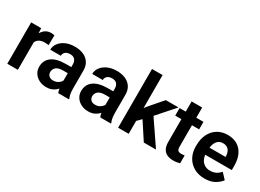

<svg xmlns="http://www.w3.org/2000/svg" viewBox="-28 -1432 2879 2124"><g transform="rotate(30 1411.0 -370.0)"><path d="M191.1 -416.6V0H56.2V-528.3H183.7ZM350.9 -531.8 348.9 -406.5Q338.6 -408.1 324.6 -409.3Q310.6 -410.4 298.8 -410.4Q258.9 -410.4 233.1 -396.7Q207.2 -383 194.1 -357.3Q181.1 -331.5 179.8 -295.3L151.8 -301.2Q151.8 -369 169.6 -422.6Q187.4 -476.2 222.2 -507.1Q256.9 -538.1 307.6 -538.1Q318.8 -538.1 331.1 -536.3Q343.4 -534.6 350.9 -531.8Z M687.9 -115.8V-355.3Q687.9 -393.9 668 -417Q648.1 -440.1 605.6 -440.1Q580.8 -440.1 562.6 -431.6Q544.4 -423.1 534.6 -407.9Q524.7 -392.7 524.7 -372.2H389.8Q389.8 -417 417.3 -454.6Q444.8 -492.3 495 -515.2Q545.2 -538.1 613 -538.1Q673.8 -538.1 721.2 -517.7Q768.7 -497.3 796 -456.5Q823.3 -415.7 823.3 -354.3V-126.1Q823.3 -84.5 828.7 -56.6Q834.1 -28.7 844.2 -8.1V0H707.5Q697.8 -20.9 692.8 -52.6Q687.9 -84.3 687.9 -115.8ZM706.2 -321.8 707.1 -243.7H627Q568.4 -243.7 540.7 -219.9Q513.1 -196.2 513.1 -158.3Q513.1 -129.8 532.5 -111Q551.9 -92.2 585.7 -92.2Q618.8 -92.2 643 -105.5Q667.3 -118.8 681 -138.1Q694.6 -157.3 695.2 -174.8L732.3 -117Q725.1 -97.1 711.6 -75.1Q698 -53.1 677 -33.9Q656 -14.7 626.4 -2.5Q596.8 9.8 557 9.8Q506.2 9.8 465.7 -10.6Q425.1 -31.1 401.6 -66.7Q378 -102.4 378 -148.1Q378 -231.1 439.8 -276.4Q501.7 -321.8 621.7 -321.8Z M1224 -115.8V-355.3Q1224 -393.9 1204.2 -417Q1184.3 -440.1 1141.7 -440.1Q1116.9 -440.1 1098.7 -431.6Q1080.6 -423.1 1070.7 -407.9Q1060.8 -392.7 1060.8 -372.2H926Q926 -417 953.5 -454.6Q981 -492.3 1031.2 -515.2Q1081.3 -538.1 1149.1 -538.1Q1210 -538.1 1257.4 -517.7Q1304.8 -497.3 1332.1 -456.5Q1359.5 -415.7 1359.5 -354.3V-126.1Q1359.5 -84.5 1364.8 -56.6Q1370.2 -28.7 1380.4 -8.1V0H1243.7Q1233.9 -20.9 1229 -52.6Q1224 -84.3 1224 -115.8ZM1242.3 -321.8 1243.3 -243.7H1163.1Q1104.5 -243.7 1076.9 -219.9Q1049.2 -196.2 1049.2 -158.3Q1049.2 -129.8 1068.6 -111Q1088 -92.2 1121.9 -92.2Q1154.9 -92.2 1179.2 -105.5Q1203.4 -118.8 1217.1 -138.1Q1230.8 -157.3 1231.3 -174.8L1268.5 -117Q1261.2 -97.1 1247.7 -75.1Q1234.2 -53.1 1213.1 -33.9Q1192.1 -14.7 1162.5 -2.5Q1132.9 9.8 1093.2 9.8Q1042.4 9.8 1001.8 -10.6Q961.2 -31.1 937.7 -66.7Q914.2 -102.4 914.2 -148.1Q914.2 -231.1 976 -276.4Q1037.8 -321.8 1157.8 -321.8Z M1606.8 -750.3V0H1471.8V-750.3ZM1938.7 -528.3 1708.8 -268.3 1585.2 -142.7 1539.2 -243.8 1636.1 -366.2 1776.2 -528.3ZM1799.9 0 1639.8 -245.2 1731.5 -329.3 1955.6 0Z M2257.1 -528.3V-432H1951.9V-528.3ZM2030.7 -658.5H2165.5V-155.8Q2165.5 -132.4 2171.8 -120.1Q2178 -107.7 2190.5 -103.2Q2202.9 -98.6 2221 -98.6Q2234 -98.6 2244.5 -100Q2255.1 -101.3 2262.6 -102.7L2262.8 -2.6Q2245.9 2.8 2225.2 6.3Q2204.5 9.8 2179.2 9.8Q2134.3 9.8 2100.7 -5.5Q2067.2 -20.7 2048.9 -54.5Q2030.7 -88.3 2030.7 -143.7Z M2579.8 9.8Q2498.7 9.8 2440.3 -24.4Q2381.9 -58.6 2350.6 -116.7Q2319.2 -174.9 2319.2 -246.2V-265.5Q2319.2 -346.4 2349.4 -407.8Q2379.6 -469.1 2434.9 -503.6Q2490.2 -538.1 2564.6 -538.1Q2639.9 -538.1 2691.3 -505.5Q2742.6 -472.9 2768.9 -414.8Q2795.3 -356.7 2795.3 -279.3V-222.9H2378.5V-314.3H2662.8V-324.6Q2662.3 -354.5 2651.6 -378.9Q2640.9 -403.3 2619.3 -417.8Q2597.8 -432.2 2563.7 -432.2Q2525.9 -432.2 2501.6 -411Q2477.3 -389.8 2466 -352.2Q2454.6 -314.6 2454.6 -265.5V-246.2Q2454.6 -202.8 2470.5 -168.9Q2486.4 -135 2516.5 -115.4Q2546.5 -95.9 2588.2 -95.9Q2627.5 -95.9 2660.4 -111.3Q2693.4 -126.8 2717.4 -157.4L2784.1 -86.7Q2759.3 -50.3 2708.1 -20.3Q2656.9 9.8 2579.8 9.8Z"/></g></svg>

Font: Vazirmatn
Style: Regular
Weight: 400
Designer: Saber Rastikerdar
Foundry: Saber Rastikerdar
Version: Version 33.003;September 2, 2022;FontCreator 14.0.0.2862 64-